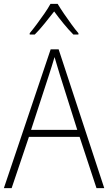

<svg xmlns="http://www.w3.org/2000/svg" viewBox="-20 -969 557 989"><path d="M477 0 390 -264H129L40 0H0L241 -715H282L517 0ZM288 -585Q282 -605 275 -628Q268 -651 261 -675Q254 -652 247 -629Q240 -606 233 -585L140 -300H378ZM277 -949Q290 -927 309.5 -898.5Q329 -870 349 -842.5Q369 -815 384 -798V-791H358Q333 -816 306.5 -848.5Q280 -881 259 -910Q237 -882 210.5 -849Q184 -816 159 -791H133V-798Q149 -817 169.5 -844.5Q190 -872 209 -899.5Q228 -927 240 -949Z"/></svg>

Font: Noto Sans Sinhala SemiCondensed ExtraLight
Style: Regular
Weight: 200
Width: 4
Designer: Jelle Bosma - Monotype Design Team
Foundry: Monotype Imaging Inc.
Version: Version 2.006; ttfautohint (v1.8.4.7-5d5b)